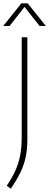

<svg xmlns="http://www.w3.org/2000/svg" viewBox="-42 -964 296 1154"><path d="M23 170 -1.5 152.5Q30 106 49.8 62.8Q69.5 19.5 79 -29.5Q88.5 -78.5 88.5 -143V-740H122.5V-127.5Q122.5 -66.5 112 -18Q101.5 30.5 79.5 75Q57.5 119.5 23 170ZM-22.5 -808 86.5 -944H124.5L233.5 -808H196L105.5 -922.5L15.5 -808Z"/></svg>

Font: Encode Sans Semi Condensed Thin
Style: Regular
Weight: 100
Width: 4
Designer: Multiple Designers
Foundry: Impallari Type
Version: Version 3.000; ttfautohint (v1.8.3) -l 8 -r 50 -G 200 -x 14 